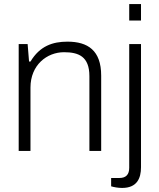

<svg xmlns="http://www.w3.org/2000/svg" viewBox="-20 -743 783 945"><path d="M616 -642H674V-723H616ZM72 0H130V-312C130 -423 211 -486 295 -486C366 -486 420 -466 420 -368V0H478V-371C478 -495 412 -538 312 -538C240 -538 176 -517 130 -440H123L116 -526H72ZM581 182C654 182 674 135 674 80V-526H616V83C616 116 600 133 568 133H527V174C540 178 561 182 581 182Z"/></svg>

Font: Archivo ExtraLight
Style: Regular
Weight: 200
Designer: Hector Gatti
Foundry: Omnibus-Type
Version: Version 2.001